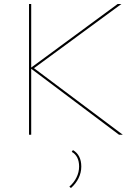

<svg xmlns="http://www.w3.org/2000/svg" viewBox="-20 -678 681 966"><path d="M598 0H579L137 -332V0H126V-658H137V-338L572 -658H591L151 -335ZM389 160Q389 190 375.5 218Q362 246 337 268L329 261Q352 241 365 214.5Q378 188 378 160Q378 107 341 86L347 77Q389 102 389 160Z"/></svg>

Font: Ysabeau SC Hairline
Style: Regular
Weight: 100
Designer: Christian Thalmann (Catharsis Fonts)
Version: Version 0.003